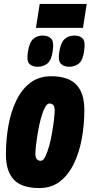

<svg xmlns="http://www.w3.org/2000/svg" viewBox="-20 -943 459 972"><path d="M179 9Q90 9 50 -33.5Q10 -76 10 -161Q10 -236 22.5 -306.5Q35 -377 62.5 -434Q90 -491 133.5 -524Q177 -557 239 -557Q326 -557 366.5 -514.5Q407 -472 407 -386Q407 -311 394 -240.5Q381 -170 353.5 -113.5Q326 -57 283 -24Q240 9 179 9ZM186 -129Q199 -129 209.5 -150.5Q220 -172 229 -204.5Q238 -237 244 -273Q250 -309 253.5 -339.5Q257 -370 257 -386Q256 -406 248.5 -412.5Q241 -419 230 -419Q218 -419 207 -397.5Q196 -376 187 -343.5Q178 -311 172 -275Q166 -239 162.5 -208.5Q159 -178 159 -163Q160 -143 167.5 -136Q175 -129 186 -129ZM330 -605Q304 -605 288.5 -620Q273 -635 280 -679Q287 -727 307 -745Q327 -763 357 -763Q385 -763 399 -747.5Q413 -732 406 -686Q400 -639 380 -622Q360 -605 330 -605ZM170 -605Q143 -605 128.5 -620Q114 -635 121 -679Q128 -727 147.5 -745Q167 -763 196 -763Q224 -763 239 -747.5Q254 -732 247 -686Q241 -639 220.5 -622Q200 -605 170 -605ZM162 -802 181 -923H419L400 -802Z"/></svg>

Font: Georama Condensed ExtraBold
Style: Italic
Weight: 800
Width: 3
Italic angle: -9°
Designer: Jean-Baptiste Levee
Foundry: Production Type
Version: Version 1.000